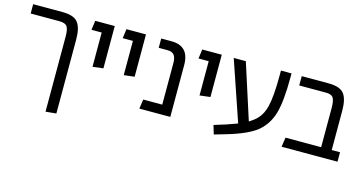

<svg xmlns="http://www.w3.org/2000/svg" viewBox="-80 -913 2780 1473"><g transform="rotate(15 1310.0 -177.0)"><path d="M263 -563Q354 -563 387 -521.5Q420 -480 420 -387V201L336 209V-387Q336 -445 321 -467Q306 -489 258 -489H31V-563Z M595 -217V-489H514L524 -563H679V-227Z M843 -217V-489H762L772 -563H927V-227Z M1129 -563Q1271 -563 1271 -412V0H1025L1036 -75H1187V-403Q1187 -448 1171 -468.5Q1155 -489 1117 -489H1048V-563Z M1445 -217V-489H1364L1374 -563H1529V-227Z M1999 -563H2083V-530Q2083 -341 2055 -244.5Q2027 -148 1953 -87Q1881 -30 1721 17L1628 44L1607 -26L1703 -56Q1765 -77 1787 -86L1624 -563H1720L1862 -122Q1890 -140 1903 -151Q1959 -195 1979 -277Q1999 -359 1999 -528Z M2533 -75H2599V0H2155L2166 -75H2449V-387Q2449 -443 2435 -466Q2421 -489 2377 -489H2164V-563H2376Q2468 -563 2500.5 -521.5Q2533 -480 2533 -387Z"/></g></svg>

Font: FiraGO Book
Style: Regular
Weight: 350
Designer: bBox Type
Foundry: bBox Type GmbH
Version: Version 1.001;PS 001.001;hotconv 1.0.88;makeotf.lib2.5.64775